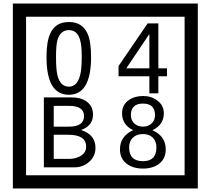

<svg xmlns="http://www.w3.org/2000/svg" viewBox="-20 -980 1195 1090"><path d="M1103 90H53V-960H1103ZM1028 15V-885H128V15ZM497 -656Q497 -442 371 -442Q244 -442 244 -656Q244 -744 265 -789Q294 -855 371 -855Q448 -855 477 -789Q497 -745 497 -656ZM444 -656Q444 -723 435 -752Q420 -809 371 -809Q322 -809 306 -752Q298 -723 298 -656Q298 -587 306 -553Q322 -488 371 -488Q419 -488 435 -554Q444 -587 444 -656ZM928 -547H879V-450H828V-547H653V-605L818 -847H879V-592H928ZM828 -592V-787L697 -592ZM522 -141Q522 -93 486.5 -61.5Q451 -30 403 -30H229V-427H388Q439 -427 471 -404Q508 -378 508 -329Q508 -266 440 -242Q522 -216 522 -141ZM457 -321Q457 -379 372 -379H285V-261H371Q457 -261 457 -321ZM469 -147Q469 -215 368 -215H285V-78H371Q408 -78 435 -93Q469 -112 469 -147ZM921 -132Q921 -79 882 -49Q846 -23 792 -23Q737 -23 701 -49Q661 -79 661 -132Q661 -207 736 -241Q673 -271 673 -337Q673 -384 710 -411Q744 -435 792 -435Q839 -435 872 -410Q910 -383 910 -337Q910 -271 845 -241Q921 -207 921 -132ZM860 -326Q860 -392 792 -392Q723 -392 723 -326Q723 -297 742.5 -279Q762 -261 792 -261Q821 -261 840.5 -279Q860 -297 860 -326ZM868 -143Q868 -178 847.5 -198.5Q827 -219 792 -219Q756 -219 734.5 -198.5Q713 -178 713 -143Q713 -65 792 -65Q868 -65 868 -143Z"/></svg>

Font: Unicode BMP Fallback SIL
Style: Regular
Weight: 400
Foundry: NRSI, SIL International
Version: Version 5.1 Based on Unicode 5.1